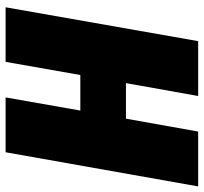

<svg xmlns="http://www.w3.org/2000/svg" viewBox="-41 -687 728 686"><g transform="rotate(90 323.0 -344.0)"><path d="M6 0 127 -688H323L277 -430H404L450 -688H646L524 0H328L375 -267H248L201 0Z"/></g></svg>

Font: Archivo Condensed Black
Style: Italic
Weight: 900
Width: 3
Italic angle: -10°
Designer: Hector Gatti
Foundry: Omnibus-Type
Version: Version 2.001